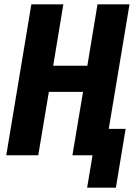

<svg xmlns="http://www.w3.org/2000/svg" viewBox="-20 -718 640 888"><path d="M408 0H315L364 -293H206L157 0H9L125 -698H273L226 -414H384L431 -698H579L483 -122H561L516 150H383Z"/></svg>

Font: iA Writer Mono V
Style: Regular
Weight: 400
Italic angle: -9.5°
Designer: Mike Abbink, Paul van der Laan, Pieter van Rosmalen
Foundry: Bold Monday
Version: Version 2.000